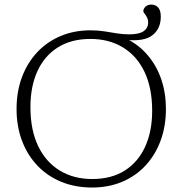

<svg xmlns="http://www.w3.org/2000/svg" viewBox="-20 -828 816 858"><path d="M392 -28Q478 -28 537.8 -66Q597.5 -104 628.8 -172.8Q660 -241.5 660 -333Q660 -435 625.8 -506.8Q591.5 -578.5 529.2 -616.2Q467 -654 384 -654Q298.5 -654 238.5 -616.2Q178.5 -578.5 147.2 -510Q116 -441.5 116 -349.5Q116 -247.5 150.2 -175.8Q184.5 -104 246.8 -66Q309 -28 392 -28ZM384.5 -692.5Q417.5 -692.5 446 -688Q474.5 -683.5 501.8 -679Q529 -674.5 558 -674.5Q601.5 -674.5 621.8 -688.5Q642 -702.5 642 -727.5Q642 -740.5 636.8 -750.5Q631.5 -760.5 626 -767.2Q620.5 -774 620.5 -778Q620.5 -789 630.2 -798.2Q640 -807.5 656 -807.5Q675 -807.5 686.8 -794.5Q698.5 -781.5 698.5 -753.5Q698.5 -700.5 661.8 -671Q625 -641.5 541 -650V-657Q599.5 -629 640 -581.2Q680.5 -533.5 701 -472.5Q721.5 -411.5 721.5 -341.5Q721.5 -263.5 697.5 -199Q673.5 -134.5 629.5 -87.5Q585.5 -40.5 525 -15.2Q464.5 10 391.5 10Q316.5 10 254.5 -15.2Q192.5 -40.5 147.8 -87.2Q103 -134 78.5 -198.5Q54 -263 54 -340.5Q54 -419 78.2 -483.5Q102.5 -548 146.5 -594.8Q190.5 -641.5 251 -667Q311.5 -692.5 384.5 -692.5Z"/></svg>

Font: Newsreader Light
Style: Regular
Weight: 300
Designer: Hugues Gentile
Foundry: Production Type
Version: Version 1.003